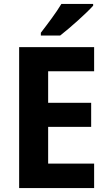

<svg xmlns="http://www.w3.org/2000/svg" viewBox="-20 -953 546 973"><path d="M452 -924V-933H291C265 -889 220 -830 187 -787V-773H285C334 -811 418 -886 452 -924ZM457 0V-124H224V-310H442V-432H224V-592H457V-714H77V0Z"/></svg>

Font: Noto Sans Devanagari SemiCondensed
Style: Bold
Weight: 700
Width: 4
Designer: Jelle Bosma - Monotype Design Team
Foundry: Monotype Imaging Inc.
Version: Version 2.004